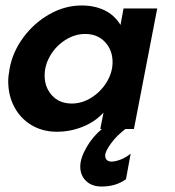

<svg xmlns="http://www.w3.org/2000/svg" viewBox="-20 -471 638 701"><path d="M10 -174Q10 -193 15 -220Q26 -281 65 -334Q104 -387 160.5 -419Q217 -451 278 -451Q325 -451 361.5 -433.5Q398 -416 420 -380L431 -440H554L469 0H438Q406 24 385 53Q364 82 364 97Q364 108 370.5 113.5Q377 119 387 119Q401 119 420.5 111.5Q440 104 457 90L440 183Q404 210 351 210Q315 210 294 189.5Q273 169 273 137Q273 107 295.5 67.5Q318 28 352 0H346L358 -60Q327 -26 281.5 -8Q236 10 188 10Q135 10 94.5 -14.5Q54 -39 32 -81Q10 -123 10 -174ZM242 -93Q280 -93 314.5 -115Q349 -137 370 -172Q391 -207 391 -244Q391 -288 363.5 -317.5Q336 -347 291 -347Q253 -347 218.5 -325Q184 -303 163.5 -268Q143 -233 143 -195Q143 -152 170 -122.5Q197 -93 242 -93Z"/></svg>

Font: Teachers SemiBold
Style: Italic
Weight: 600
Designer: Alfredo Marco Pradil & Chank Diesel
Version: Version 0.009